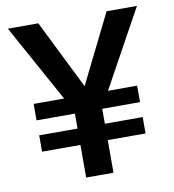

<svg xmlns="http://www.w3.org/2000/svg" viewBox="-80 -782 770 852"><g transform="rotate(-10 304.5 -355.5)"><path d="M303.2 -400.4 457 -710.9H593.8L401.9 -362.3H533.2V-288.1H362.8V-220.7H533.2V-147H362.8V0H239.7V-147H66.9V-220.7H239.7V-288.1H66.9V-362.3H204.1L12.2 -710.9H149.4Z"/></g></svg>

Font: RobotoDraft Medium
Style: Regular
Weight: 500
Version: Version 2.001152; 2014